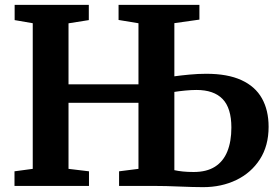

<svg xmlns="http://www.w3.org/2000/svg" viewBox="-20 -763 1143 788"><path d="M813.6 5.1Q793 5.1 768.4 4.4Q743.8 3.7 716.9 2.6Q690.1 1.4 662.4 0.7Q634.8 0 607.6 0H468.7V-59.9L548.3 -70V-341H261.2V-70L345.2 -59.9V0H39.5V-59.9L114.4 -70V-667.7L40.1 -680.5V-743H344.5V-680.5L261.2 -667.3V-416.8H548.3V-667.6L466.6 -681.1V-743L798.4 -743.1V-682.5L695.6 -668V-449.8Q721.3 -453.4 757.1 -456.8Q792.8 -460.2 826.5 -460.2Q914.4 -460.2 971 -434.1Q1027.7 -408.1 1055 -359.3Q1082.4 -310.5 1082.4 -242.5Q1082.4 -164.6 1046.5 -109Q1010.6 -53.5 949.8 -24.2Q889 5.1 813.6 5.1ZM774.9 -57.1Q828.2 -57.1 862.3 -78.8Q896.4 -100.5 913 -141.4Q929.6 -182.4 929.6 -239.6Q929.6 -319.2 893.7 -356.5Q857.8 -393.8 786.3 -393.8Q765.4 -393.8 739.5 -391.3Q713.6 -388.7 695.6 -385.8V-64.6Q710 -61.3 730 -59.2Q750 -57.1 774.9 -57.1Z"/></svg>

Font: Merriweather Light
Style: Regular
Weight: 300
Designer: Eben Sorkin
Foundry: Eben Sorkin
Version: Version 2.100